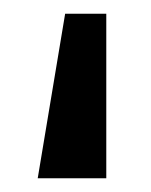

<svg xmlns="http://www.w3.org/2000/svg" viewBox="-20 -120 220 280"><path d="M135 -100V140H35L75 -100Z"/></svg>

Font: Tektur Condensed
Style: Regular
Weight: 400
Width: 3
Designer: Adam Jagosz
Foundry: Adam Jagosz
Version: Version 1.005;gftools[0.9.30]